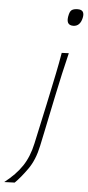

<svg xmlns="http://www.w3.org/2000/svg" viewBox="-143 -759 453 988"><g transform="rotate(5 83.5 -265.5)"><path d="M-82 194Q-24 149 8.5 100.2Q41 51.5 56 -18L100 -221L110.5 -270.5Q123.5 -332 134.5 -385Q145.5 -438 155 -494L191.5 -495.5Q177.5 -439 165.8 -386.2Q154 -333.5 141 -271.5Q127.5 -207 118 -161Q108.5 -115 101 -79Q93.5 -43 86 -8Q70.5 66 36.2 114.2Q2 162.5 -28 192ZM201 -638Q160 -638 174 -694Q178.5 -713 189.2 -719Q200 -725 218 -725Q256 -725 247 -683Q237 -638 201 -638Z"/></g></svg>

Font: Commissioner Flair Thin
Style: Italic
Weight: 100
Italic angle: -12°
Designer: Kostas Bartsokas
Foundry: Kostas Bartsokas
Version: Version 1.000; ttfautohint (v1.8.3)